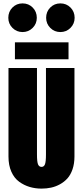

<svg xmlns="http://www.w3.org/2000/svg" viewBox="-20 -1101 490 1132"><path d="M29 -996Q29 -1032 53.2 -1056.5Q77.5 -1081 113 -1081Q148.5 -1081 172.8 -1056.5Q197 -1032 197 -996Q197 -961 172.5 -936.5Q148 -912 113 -912Q78 -912 53.5 -936.5Q29 -961 29 -996ZM252 -996Q252 -1032 276.2 -1056.5Q300.5 -1081 336 -1081Q371.5 -1081 395.8 -1056.5Q420 -1032 420 -996Q420 -961 395.5 -936.5Q371 -912 336 -912Q301 -912 276.5 -936.5Q252 -961 252 -996ZM68 -851.5H384V-751.5H68ZM225 11Q188 11 155 1.2Q122 -8.5 93 -29.5Q64 -50.5 47 -88.5Q30 -126.5 30 -178V-700H198V-190Q198 -147 204.2 -132Q210.5 -117 225 -117Q239 -117 245 -132Q251 -147 251 -190V-700H419V-178Q419 -136.5 407.8 -103.5Q396.5 -70.5 377.8 -49.5Q359 -28.5 333.5 -14.5Q308 -0.5 281.2 5.2Q254.5 11 225 11Z"/></svg>

Font: League Mono Condensed ExtraBold
Style: Regular
Weight: 800
Width: 1
Designer: Tyler Finck
Foundry: The League of Moveable Type / Tyler Finck
Version: Version 2.210